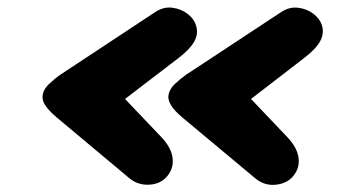

<svg xmlns="http://www.w3.org/2000/svg" viewBox="-20 -556 914 519"><path d="M330 -74 134 -238Q116 -253 105 -267.5Q94 -282 95 -295.5Q96.5 -314 112.8 -329.2Q129 -344.5 143 -354L399 -523Q421.5 -538 445 -535.2Q468.5 -532.5 486.5 -519Q504.5 -505.5 510 -486.5Q517 -464.5 504.8 -443.2Q492.5 -422 463 -399.5L318 -288.5L416.5 -185Q441.5 -158.5 446 -132.2Q450.5 -106 436 -85Q419 -60 386.8 -57Q354.5 -54 330 -74ZM670 -74 473.5 -238Q451 -257 442.8 -270.8Q434.5 -284.5 435 -295Q436.5 -314 453.5 -329.8Q470.5 -345.5 483 -354L739.5 -523Q761 -537.5 784.2 -535.2Q807.5 -533 825.8 -519.8Q844 -506.5 850 -488Q857 -466 845.5 -444.8Q834 -423.5 802.5 -399.5L658.5 -288.5L757 -185Q782 -158.5 786.5 -132.5Q791 -106.5 777 -86Q761 -61.5 728.5 -57Q696 -52.5 670 -74Z"/></svg>

Font: Edu SA Hand
Style: Regular
Weight: 400
Designer: Tina and Corey Anderson, Eben Sorkin, Mirko Velimirovic
Foundry: Google for Education
Version: Version 2.000